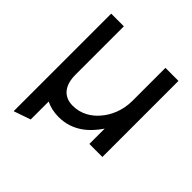

<svg xmlns="http://www.w3.org/2000/svg" viewBox="-157 -540 771 771"><g transform="rotate(45 228.0 -155.0)"><path d="M38 122 110 97V-5C130 5 154 11 182 11C260 11 311 -35 346 -87V0H420V-432H346V-245C346 -189 325 -144 298 -113C274 -85 238 -61 190 -61C135 -61 110 -101 110 -156V-432H38Z"/></g></svg>

Font: Charger Sport
Style: Regular
Weight: 400
Designer: Jasper
Foundry: Cannot Into Space Fonts
Version: Version 1.1